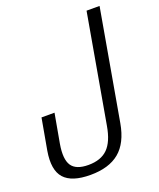

<svg xmlns="http://www.w3.org/2000/svg" viewBox="-130 -755 693 839"><g transform="rotate(-20 216.5 -335.0)"><path d="M145.5 5.5Q59 5.5 24 -33.5Q-11 -72.5 3.5 -158.5L29.5 -304H90L65.5 -167.5Q54 -99.5 74.2 -69Q94.5 -38.5 152 -38.5Q210 -38.5 241.8 -70Q273.5 -101.5 285.5 -171.5L374 -675H434.5L344.5 -162.5Q329 -75 280.2 -34.8Q231.5 5.5 145.5 5.5Z"/></g></svg>

Font: Anybody Light
Style: Italic
Weight: 300
Italic angle: -10°
Designer: Tyler Finck
Foundry: Etcetera Type Company
Version: Version 1.010; ttfautohint (v1.8.3) -l 8 -r 50 -G 200 -x 14 